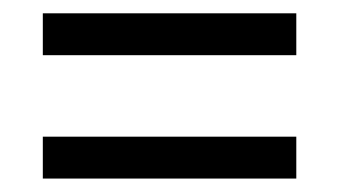

<svg xmlns="http://www.w3.org/2000/svg" viewBox="-20 -376 507 287"><path d="M422.9 -293.5V-356.1H44V-293.5ZM422.9 -109.1V-171.7H44V-109.1Z"/></svg>

Font: Diatome Awesome Regular
Style: Regular
Weight: 400
Designer: 15.100.17
Foundry: 15.100.17
Version: Version 1.008;Fontself Maker 3.5.8